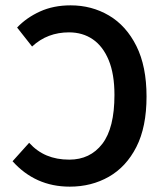

<svg xmlns="http://www.w3.org/2000/svg" viewBox="-20 -686 616 718"><path d="M241 12Q176 12 122.5 -12Q69 -36 27 -83L89 -152Q118 -120 155 -104.5Q192 -89 239 -89Q317 -89 362.5 -148Q408 -207 408 -331Q408 -409 386.5 -461Q365 -513 327 -539Q289 -565 238 -565Q198 -565 163.5 -552Q129 -539 100 -512L44 -583Q79 -620 129.5 -643Q180 -666 244 -666Q323 -666 387.5 -628Q452 -590 490 -514Q528 -438 528 -325Q528 -211 490 -136.5Q452 -62 387 -25Q322 12 241 12Z"/></svg>

Font: Source Sans 3 ExtraLight SemiBold
Style: Regular
Weight: 600
Version: Version 3.052;hotconv 1.1.0;makeotfexe 2.6.0